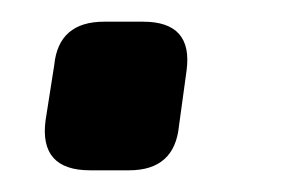

<svg xmlns="http://www.w3.org/2000/svg" viewBox="-20 -157 275 177"><path d="M76 -137H112Q158 -137 152 -92L145 -41Q141 0 99 0H63Q16 0 22 -46L30 -97Q34 -137 76 -137Z"/></svg>

Font: Exo 2.0 Semi Bold
Style: Italic
Weight: 600
Italic angle: -8°
Designer: Natanael Gama
Version: Version 1.001;PS 001.001;hotconv 1.0.70;makeotf.lib2.5.58329